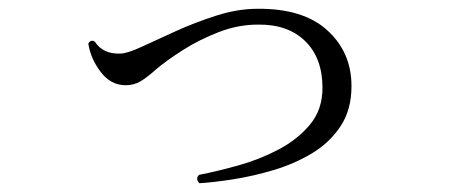

<svg xmlns="http://www.w3.org/2000/svg" viewBox="-20 -466 1040 437"><path d="M434 -49Q424 -59 433 -68Q474 -76 522.5 -89.5Q571 -103 614.5 -126Q658 -149 686 -183Q714 -217 714 -266Q714 -334 674.5 -372.5Q635 -411 567 -410Q522 -410 478 -393Q434 -376 397 -352.5Q360 -329 335 -308Q315 -290 300 -281Q285 -272 266 -272Q232 -272 209 -302.5Q186 -333 181 -367Q187 -377 196 -371Q214 -343 253 -344Q269 -344 302.5 -359.5Q336 -375 380 -395Q424 -415 472.5 -430.5Q521 -446 566 -446Q670 -447 725 -397Q780 -347 780 -270Q780 -216 755 -178.5Q730 -141 690 -117Q650 -93 603 -79Q556 -65 511.5 -58Q467 -51 434 -49Z"/></svg>

Font: Zen Old Mincho Medium
Style: Regular
Weight: 500
Designer: Yoshimichi Ohira
Foundry: Positype
Version: Version 1.500